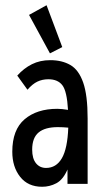

<svg xmlns="http://www.w3.org/2000/svg" viewBox="-20 -703 390 734"><path d="M141 11Q87 11 57 -27Q27 -65 27 -123Q27 -207 74 -247Q121 -287 199 -287Q216 -287 240 -283Q236 -354 218.5 -377Q201 -400 165 -400Q142 -400 123 -391Q104 -382 85 -360L46 -414Q71 -442 102 -457.5Q133 -473 172 -473Q217 -473 249 -454.5Q281 -436 298 -387.5Q315 -339 315 -250V0H238V-55Q221 -16 195.5 -2.5Q170 11 141 11ZM103 -131Q103 -97 117.5 -79Q132 -61 156 -61Q195 -61 216.5 -98Q238 -135 241 -215Q221 -217 201 -217Q152 -217 127.5 -196.5Q103 -176 103 -131ZM171 -499 91 -646 158 -683 218 -523Z"/></svg>

Font: Inconsolata ExtraCondensed SemiBold
Style: Regular
Weight: 600
Width: 2
Monospace: yes
Designer: Raph Levien, Cyreal, Brenton Simpson
Foundry: Raph Levien, Cyreal, Google
Version: Version 3.001; ttfautohint (v1.8.2.53-6de2)